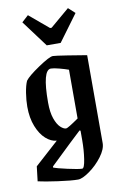

<svg xmlns="http://www.w3.org/2000/svg" viewBox="-95 -741 626 978"><g transform="rotate(-10 217.5 -252.5)"><path d="M23 155 32 79 155 -32Q126 -34 99 -58Q72 -82 54.5 -126Q37 -170 37 -228Q37 -261 43 -299Q49 -337 59 -359Q75 -381 133.5 -420.5Q192 -460 210 -460Q221 -460 285 -450Q349 -440 383 -434V21Q383 52 354.5 90Q326 128 288 155Q250 182 228 182Q193 182 125 172.5Q57 163 23 155ZM279 -125V-377Q260 -384 231.5 -391.5Q203 -399 189 -399Q145 -399 145 -231Q145 -180 156.5 -147.5Q168 -115 184 -100Q200 -85 213 -85Q222 -85 279 -125ZM283 -12V-61L278 -63Q243 -31 113 94V100Q128 106 183.5 118.5Q239 131 258 131Q269 131 276 85Q283 39 283 -12ZM87 -656 121 -687 221 -603H229L328 -687L362 -656L261 -519H189Z"/></g></svg>

Font: Grenze Medium
Style: Regular
Weight: 500
Designer: Renata Polastri
Foundry: Omnibus-Type
Version: Version 1.002; ttfautohint (v1.8)